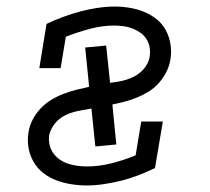

<svg xmlns="http://www.w3.org/2000/svg" viewBox="-20 -558 640 586"><path d="M244 8Q220 8 196 4Q172 0 151 -8Q130 -16 112 -30Q94 -44 82.5 -64Q71 -84 67 -107Q63 -130 67 -154Q70 -174 79.5 -192.5Q89 -211 103.5 -226.5Q118 -242 136 -253Q154 -264 173.5 -271.5Q193 -279 213 -284Q233 -289 252 -293L240 -413L304 -419L316 -305Q329 -307 341.5 -309Q354 -311 366.5 -315Q379 -319 390.5 -325Q402 -331 412 -340.5Q422 -350 428.5 -361.5Q435 -373 437 -386Q439 -400 436.5 -414Q434 -428 426.5 -439.5Q419 -451 408 -458.5Q397 -466 384.5 -471Q372 -476 357.5 -478Q343 -480 329 -480Q292 -480 254.5 -470Q217 -460 181 -446L165 -350H100L122 -485Q147 -497 173 -506.5Q199 -516 225 -523Q251 -530 278 -534Q305 -538 331 -538Q354 -538 377 -534Q400 -530 420.5 -521.5Q441 -513 458.5 -499Q476 -485 486.5 -465Q497 -445 500.5 -422Q504 -399 500 -376Q497 -357 488 -339Q479 -321 465.5 -305.5Q452 -290 434.5 -279Q417 -268 398.5 -260.5Q380 -253 361 -248Q342 -243 323 -239L335 -117L271 -111L259 -227Q246 -224 233 -222Q220 -220 206.5 -216.5Q193 -213 180.5 -207Q168 -201 157.5 -191.5Q147 -182 140 -170Q133 -158 130 -145Q128 -130 131.5 -115.5Q135 -101 143 -90Q151 -79 162.5 -71Q174 -63 187.5 -58.5Q201 -54 216 -52Q231 -50 245 -50Q282 -50 320 -59.5Q358 -69 394 -84L411 -187H477L453 -45Q428 -33 402 -23Q376 -13 350 -6.5Q324 0 297 4Q270 8 244 8Z"/></svg>

Font: Iosevka Curly Slab LtEx
Style: Italic
Weight: 300
Width: 7
Italic angle: -9°
Monospace: yes
Designer: Belleve Invis
Foundry: Belleve Invis
Version: Version 11.1.0; ttfautohint (v1.8.3)